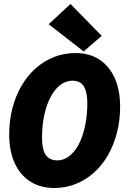

<svg xmlns="http://www.w3.org/2000/svg" viewBox="-20 -927 640 959"><path d="M250 12Q182 12 131.5 -20Q81 -52 53.5 -112Q26 -172 26 -256Q26 -325 42 -386.5Q58 -448 87.5 -498.5Q117 -549 158 -585.5Q199 -622 249.5 -642Q300 -662 358 -662Q426 -662 475.5 -630Q525 -598 552.5 -538Q580 -478 580 -394Q580 -325 564 -263.5Q548 -202 519 -151.5Q490 -101 449 -64.5Q408 -28 358 -8Q308 12 250 12ZM266 -126Q292 -126 314.5 -139.5Q337 -153 356 -178.5Q375 -204 388 -239Q401 -274 408.5 -317.5Q416 -361 416 -410Q416 -450 408 -475Q400 -500 384 -512Q368 -524 342 -524Q316 -524 293 -510.5Q270 -497 251 -471.5Q232 -446 218.5 -411Q205 -376 197.5 -332.5Q190 -289 190 -240Q190 -200 198 -175Q206 -150 223 -138Q240 -126 266 -126ZM398 -670 223 -806 332 -907 488 -748Z"/></svg>

Font: Source Code Pro ExtraLight Black
Style: Italic
Weight: 900
Italic angle: -11°
Monospace: yes
Version: Version 1.016;hotconv 1.0.116;makeotfexe 2.5.65601